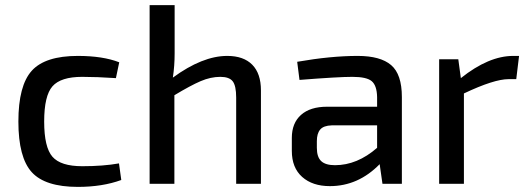

<svg xmlns="http://www.w3.org/2000/svg" viewBox="-20 -720 2069 752"><path d="M446 -80 455 -15Q381 12 285 12Q157 12 104.5 -45.5Q52 -103 52 -244Q52 -385 104.5 -443Q157 -501 285 -501Q383 -501 447 -476L434 -414Q359 -419 302 -419Q218 -419 185.5 -382Q153 -345 153 -244Q153 -143 185.5 -106Q218 -69 302 -69Q384 -69 446 -80Z M664 -700V-511Q664 -462 657 -416Q773 -501 870 -501Q934 -501 968 -466.5Q1002 -432 1002 -366V0H905V-338Q905 -384 891.5 -401.5Q878 -419 843 -419Q805 -419 765.5 -402Q726 -385 663 -347V0H566V-700Z M1153 -407 1144 -478Q1276 -501 1381 -501Q1470 -501 1512 -465Q1554 -429 1554 -340V0H1478L1467 -77Q1383 9 1272 9Q1204 9 1163.5 -27Q1123 -63 1123 -129V-180Q1123 -238 1159 -270Q1195 -302 1261 -302H1457V-340Q1456 -385 1436 -402Q1416 -419 1360 -419Q1305 -419 1153 -407ZM1221 -167V-141Q1221 -105 1238 -89Q1255 -73 1292 -73Q1379 -73 1457 -141V-229H1279Q1247 -228 1234 -212.5Q1221 -197 1221 -167Z M2013 -501 2002 -410H1972Q1915 -410 1797 -354V0H1700V-488H1775L1785 -414Q1894 -501 1990 -501Z"/></svg>

Font: Exo 2.0 Medium
Style: Regular
Weight: 500
Designer: Natanael Gama
Version: Version 1.001;PS 001.001;hotconv 1.0.70;makeotf.lib2.5.58329